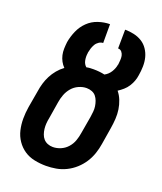

<svg xmlns="http://www.w3.org/2000/svg" viewBox="-138 -824 775 920"><g transform="rotate(20 250.0 -363.5)"><path d="M206 8Q176 8 147 2Q118 -4 95 -19.5Q72 -35 56 -58.5Q40 -82 33.5 -110Q27 -138 27 -167.5Q27 -197 32 -228L47 -314Q50 -335 56 -355.5Q62 -376 72 -395.5Q82 -415 96.5 -432.5Q111 -450 129 -463Q118 -474 110.5 -488Q103 -502 99.5 -517.5Q96 -533 96.5 -550Q97 -567 99 -584Q104 -613 116.5 -642Q129 -671 151.5 -693Q174 -715 204 -725Q234 -735 263 -735V-639Q252 -639 241.5 -632Q231 -625 225 -614.5Q219 -604 215.5 -593Q212 -582 210 -571V-568Q207 -550 210.5 -531.5Q214 -513 227 -502Q236 -504 245 -504.5Q254 -505 263 -505Q278 -505 292.5 -503.5Q307 -502 320 -499Q339 -509 350.5 -527.5Q362 -546 365 -565L366 -567Q367 -578 368 -589.5Q369 -601 367 -611.5Q365 -622 358 -630.5Q351 -639 339 -639L340 -735Q363 -735 385.5 -730Q408 -725 426.5 -713.5Q445 -702 457.5 -683.5Q470 -665 475.5 -643.5Q481 -622 480.5 -598.5Q480 -575 476 -552Q474 -537 468.5 -522Q463 -507 454 -493Q445 -479 432.5 -468Q420 -457 406 -448Q420 -431 428.5 -409.5Q437 -388 440.5 -365Q444 -342 442.5 -317.5Q441 -293 437 -269L423 -183Q419 -157 410.5 -132Q402 -107 387.5 -84.5Q373 -62 352.5 -43.5Q332 -25 307.5 -13Q283 -1 257 3.5Q231 8 206 8ZM206 -88Q226 -88 246 -96.5Q266 -105 280.5 -121.5Q295 -138 302 -158Q309 -178 312 -198L327 -285Q329 -299 330.5 -313Q332 -327 330 -340.5Q328 -354 323.5 -366.5Q319 -379 311 -389Q303 -399 290 -404Q277 -409 263 -409Q243 -409 223 -400Q203 -391 189 -374.5Q175 -358 167.5 -338Q160 -318 157 -298L143 -212Q140 -198 139 -184Q138 -170 139.5 -156.5Q141 -143 145.5 -130Q150 -117 158.5 -107.5Q167 -98 179.5 -93Q192 -88 206 -88Z"/></g></svg>

Font: Iosevka
Style: Bold Italic
Weight: 700
Italic angle: -9°
Monospace: yes
Designer: Belleve Invis
Foundry: Belleve Invis
Version: Version 32.5.0; ttfautohint (v1.8.4)